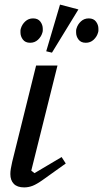

<svg xmlns="http://www.w3.org/2000/svg" viewBox="-20 -803 448 835"><path d="M266 -92 168 -22Q140 -2 122 5Q104 12 85 12Q55 12 40 -3.5Q25 -19 25 -46Q25 -57 27 -69Q29 -81 33 -99L137 -518H230L116 -61L130 -50L248 -120ZM124 -723Q145 -723 155.5 -709Q166 -695 166 -678Q166 -674 166 -670Q166 -666 164 -660Q159 -643 145 -630Q131 -617 111 -617Q90 -617 79.5 -631Q69 -645 69 -662Q69 -666 69 -670Q69 -674 71 -680Q76 -697 90 -710Q104 -723 124 -723ZM366 -723Q387 -723 397.5 -709Q408 -695 408 -678Q408 -674 408 -670Q408 -666 406 -660Q401 -643 387 -630Q373 -617 353 -617Q332 -617 321.5 -631Q311 -645 311 -662Q311 -666 311 -670Q311 -674 313 -680Q318 -697 332 -710Q346 -723 366 -723ZM241 -783 321 -762 206 -574 181 -580Z"/></svg>

Font: IBM Plex Serif Text
Style: Italic
Weight: 450
Italic angle: -14°
Designer: Mike Abbink, Paul van der Laan, Pieter van Rosmalen
Foundry: Bold Monday
Version: Version 3.001